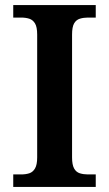

<svg xmlns="http://www.w3.org/2000/svg" viewBox="-20 -734 428 754"><path d="M32 0V-49H63Q81 -49 95 -53.5Q109 -58 117.5 -72.5Q126 -87 126 -116V-598Q126 -628 117.5 -642Q109 -656 95 -660.5Q81 -665 63 -665H32V-714H356V-665H325Q308 -665 293.5 -660.5Q279 -656 271 -642Q263 -628 263 -598V-116Q263 -87 271 -72.5Q279 -58 293.5 -53.5Q308 -49 325 -49H356V0Z"/></svg>

Font: Noto Serif Kannada SemiBold
Style: Regular
Weight: 600
Version: Version 2.003